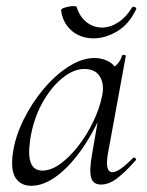

<svg xmlns="http://www.w3.org/2000/svg" viewBox="-20 -586 474 619"><path d="M80.6 13Q48.2 13 31.1 -11.1Q14 -35.2 21.2 -91Q29 -145.2 55.7 -199.5Q82.4 -253.8 120.5 -299.1Q158.6 -344.4 201.7 -371.7Q244.8 -399 284.4 -399Q302.8 -399 320.6 -392.3Q338.4 -385.6 351.1 -370.3Q363.8 -355 365.8 -330.4L323.4 -357Q335.6 -359 352.1 -373.4Q368.6 -387.8 373.6 -407Q375.6 -410 381.1 -408.8Q386.6 -407.6 385.6 -405.6L327.6 -89Q317.8 -30.8 342.6 -30.8Q354.2 -30.8 371.4 -43.5Q388.6 -56.2 409.4 -77Q412.4 -80 416.4 -76Q420.4 -72 417.4 -69Q384.8 -32 358.1 -11.5Q331.4 9 305.4 9Q280.6 9 273.9 -12.9Q267.2 -34.8 276.8 -89L301 -229L318 -246Q288.4 -170.4 248.4 -111.6Q208.4 -52.8 165 -19.9Q121.6 13 80.6 13ZM116.6 -36Q144.6 -36 174.6 -57.8Q204.6 -79.6 232.3 -115.2Q260 -150.8 280.5 -193.5Q301 -236.2 309.2 -277Q317.2 -314 302 -339.2Q286.8 -364.4 249.6 -363.6Q215.2 -362.8 179 -332.6Q142.8 -302.4 115 -251.6Q87.2 -200.8 77.4 -136Q69.8 -85.8 79.4 -60.9Q89 -36 116.6 -36ZM281.2 -462.4Q254.4 -462.4 232.4 -473Q210.4 -483.6 195.7 -503.6Q181 -523.6 177 -551.2Q176.2 -556.2 183.1 -559.3Q190 -562.4 200 -564.4Q210 -566.4 218.2 -566.4Q226.4 -566.4 227.2 -563.4Q236.8 -531.8 259.1 -514.5Q281.4 -497.2 308.6 -497.2Q335 -497.2 360.6 -513.5Q386.2 -529.8 405.4 -561.2Q407.8 -566.2 414.4 -563.2Q421 -560.2 419 -556.4Q396.6 -508.6 358.5 -485.5Q320.4 -462.4 281.2 -462.4Z"/></svg>

Font: Cormorant Light
Style: Italic
Weight: 300
Italic angle: -10°
Designer: Christian Thalmann (Catharsis Fonts)
Foundry: Catharsis Fonts
Version: Version 4.000